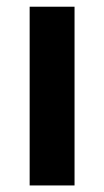

<svg xmlns="http://www.w3.org/2000/svg" viewBox="-20 -566 318 586"><path d="M70.5 0V-545.5H207.5V0Z"/></svg>

Font: Encode Sans SmExp SmBold
Style: Regular
Weight: 600
Width: 6
Designer: Multiple Designers
Foundry: Impallari Type
Version: Version 3.002; ttfautohint (v1.8.3) -l 8 -r 50 -G 200 -x 14 